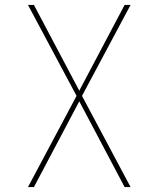

<svg xmlns="http://www.w3.org/2000/svg" viewBox="-20 -755 640 775"><path d="M93 0 289 -368 93 -735H117L300 -389L483 -735H507L311 -368L507 0H483L300 -346L117 0Z"/></svg>

Font: Zed Sans Thin Extended
Style: Regular
Weight: 100
Width: 7
Designer: Belleve Invis
Foundry: Belleve Invis
Version: Version 1.0.0; ttfautohint (v1.8.4)